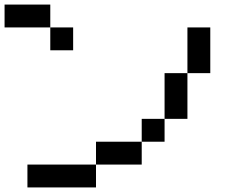

<svg xmlns="http://www.w3.org/2000/svg" viewBox="-20 -820 1040 840"><path d="M800 -500V-300H700V-500ZM0 -700V-800H200V-700ZM800 -700H900V-500H800ZM100 0V-100H400V0ZM200 -700H300V-600H200ZM400 -100V-200H600V-100ZM600 -200V-300H700V-200Z"/></svg>

Font: Galmuri9 Regular
Style: Regular
Weight: 400
Designer: Lee Minseo (quiple)
Version: Version 2.399;hotconv 1.1.1;makeotfexe 2.6.0 DEVELOPMENT